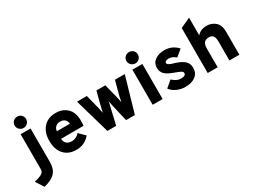

<svg xmlns="http://www.w3.org/2000/svg" viewBox="-123 -1465 3212 2420"><g transform="rotate(-30 1483.0 -255.5)"><path d="M149 -560Q115 -560 90 -584.5Q65 -609 65 -643Q65 -677 89.5 -701Q114 -725 149 -725Q184 -725 208 -701.5Q232 -678 232 -643Q232 -609 208 -584.5Q184 -560 149 -560ZM6 214 -69 97Q13 78 44.5 57.5Q76 37 76 0V-511H221V-30Q221 79 170 132Q117 188 6 214Z M590 12Q477 12 412 -59Q347 -130 347 -256Q347 -379 412.5 -451Q478 -523 590 -523Q692 -523 756 -461Q820 -399 820 -281Q820 -232 816 -206H489Q491 -158 519 -134.5Q547 -111 590 -111Q660 -111 705 -165L789 -81Q712 12 590 12ZM490 -315H681Q670 -400 584 -400Q545 -400 520 -377.5Q495 -355 490 -315Z M1044 0 897 -511H1040L1093 -301Q1095 -293 1100 -265Q1105 -237 1108 -226Q1110 -233 1116 -262Q1122 -291 1125 -301L1179 -511H1309L1362 -301Q1364 -293 1370 -265Q1376 -237 1379 -226Q1381 -235 1385.5 -263.5Q1390 -292 1393 -301L1449 -511H1592L1444 0H1316L1262 -232Q1262 -235 1254.5 -267Q1247 -299 1245 -315Q1243 -303 1239 -285.5Q1235 -268 1231 -252Q1227 -236 1226 -232L1172 0Z M1776 -560Q1742 -560 1717 -584.5Q1692 -609 1692 -643Q1692 -677 1716.5 -701Q1741 -725 1776 -725Q1811 -725 1835 -701.5Q1859 -678 1859 -643Q1859 -609 1835 -584.5Q1811 -560 1776 -560ZM1703 0V-511H1848V0Z M2174 12Q2111 12 2053 -14.5Q1995 -41 1964 -85L2057 -164Q2078 -143 2111 -125Q2144 -107 2178 -107Q2249 -107 2249 -147Q2249 -165 2230.5 -176.5Q2212 -188 2162 -207Q2067 -239 2024 -275.5Q1981 -312 1981 -378Q1981 -445 2035.5 -484Q2090 -523 2171 -523Q2287 -523 2363 -438L2269 -361Q2222 -404 2171 -404Q2111 -404 2111 -371Q2111 -340 2211 -315Q2247 -303 2270.5 -292.5Q2294 -282 2322 -262.5Q2350 -243 2364.5 -214Q2379 -185 2379 -147Q2379 -72 2323.5 -30Q2268 12 2174 12Z M2504 0V-655L2649 -722V-464Q2698 -523 2788 -523Q2859 -523 2912 -478Q2965 -433 2965 -332V0H2820V-274Q2820 -331 2801.5 -357Q2783 -383 2739 -383Q2649 -383 2649 -276V0Z"/></g></svg>

Font: Overpass Heavy
Style: Regular
Weight: 900
Designer: Delve Withrington, Thomas Jockin
Foundry: Delve Fonts
Version: Version 3.000;DELV;Overpass